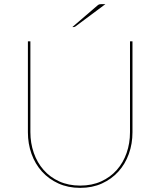

<svg xmlns="http://www.w3.org/2000/svg" viewBox="-20 -900 776 929"><path d="M490 -880 345 -772Q340.5 -769 336 -769H330L451 -873Q455.5 -877 459.5 -878.5Q463.5 -880 472 -880ZM368 -2Q424.5 -2 469.2 -22.2Q514 -42.5 545 -77.5Q576 -112.5 592.5 -159.5Q609 -206.5 609 -260V-700H621V-260Q621 -204.5 603.5 -155.5Q586 -106.5 553 -70Q520 -33.5 473.2 -12.2Q426.5 9 368 9Q309.5 9 262.8 -12.2Q216 -33.5 183 -70Q150 -106.5 132.5 -155.5Q115 -204.5 115 -260V-700H127V-261Q127 -207.5 143.5 -160.2Q160 -113 191 -77.8Q222 -42.5 266.8 -22.2Q311.5 -2 368 -2Z"/></svg>

Font: Lato TR Hairline
Style: Regular
Weight: 250
Designer: Lukasz Dziedzic
Foundry: Lukasz Dziedzic
Version: Version 1.104 2013